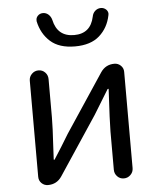

<svg xmlns="http://www.w3.org/2000/svg" viewBox="-56 -859 743 906"><g transform="rotate(-5 315.5 -405.5)"><path d="M134.8 0Q117.2 0 104.5 -12.2Q91.8 -24.4 91.8 -43V-498Q91.8 -516.6 105 -529.8Q118.2 -543 136.7 -543Q155.3 -543 168 -529.8Q180.7 -516.6 180.7 -498V-316.4Q180.7 -291 179.2 -258.3Q177.7 -225.6 175.3 -184.1Q172.9 -142.6 171.9 -118.2Q171.9 -116.2 173.8 -116.2Q175.8 -116.2 176.8 -118.2Q212.9 -173.8 248 -232.4L430.7 -507.8Q454.1 -543 496.1 -543Q513.7 -543 526.4 -530.8Q539.1 -518.6 539.1 -501V-44.9Q539.1 -26.4 525.9 -13.2Q512.7 0 494.1 0Q475.6 0 462.9 -13.2Q450.2 -26.4 450.2 -44.9V-226.6Q450.2 -268.6 459 -425.8Q459 -427.7 457 -427.7Q455.1 -427.7 454.1 -426.8Q397.5 -335 382.8 -310.5L200.2 -35.2Q176.8 0 134.8 0ZM148.4 -774.4Q148.4 -777.3 148.4 -781.2Q148.4 -791 156.2 -799.8Q166 -810.5 181.2 -810.5Q196.3 -810.5 207.5 -800.3Q218.8 -790 222.7 -774.4Q240.2 -694.3 319.3 -694.3Q397.5 -694.3 414.1 -773.4Q417 -790 428.7 -800.3Q440.4 -810.5 455.6 -810.5Q470.7 -810.5 481.4 -799.8Q489.3 -791 489.3 -780.3Q489.3 -777.3 488.3 -773.4Q476.6 -714.8 435.1 -677.7Q393.6 -640.6 318.8 -640.6Q244.1 -640.6 202.6 -677.7Q161.1 -714.8 148.4 -774.4Z"/></g></svg>

Font: Gen Jyuu Gothic P Regular
Style: Regular
Weight: 400
Designer: [Source Han Sans]
Ryoko NISHIZUKA  (kana & ideographs); Paul D. Hunt (Latin, Greek & Cyrillic); Wenlong ZHANG  (bopomofo
Version: Version 1.002.20150607